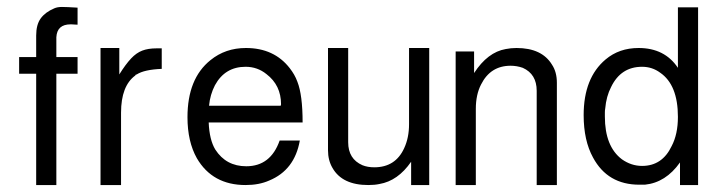

<svg xmlns="http://www.w3.org/2000/svg" viewBox="-20 -548 2074 552"><path d="M203 -384V-336H142V-16H84V-336H35V-384H84V-446Q84 -477 97 -495Q110 -513 136 -524Q145 -528 158 -528Q171 -528 203 -526V-477L185 -478H183Q144 -478 142 -441V-384Z M269 -410H323V-334Q341 -363 357 -380Q372 -396 389 -402.5Q406 -409 430 -409H445V-350Q395 -348 373 -334L370 -333L369 -331Q328 -301 328 -224V-16H269Z M580 -196Q582 -146 599 -118Q630 -70 688 -70Q758 -70 784 -144H842Q827 -59 754 -29Q725 -16 686 -16Q591 -16 546 -93Q519 -141 519 -211Q519 -322 585 -375Q628 -410 687 -410Q768 -410 813 -352Q820 -343 825.5 -333.5Q831 -324 835 -313Q850 -275 850 -196ZM787 -244 788 -248Q788 -303 746 -335Q720 -356 686 -356Q627 -356 598 -303Q584 -276 581 -244Z M1214 -16H1162V-83Q1124 -28 1071 -19Q1057 -16 1039 -16Q964 -16 936 -65Q923 -87 923 -116V-410H981V-139Q981 -91 1022 -73Q1037 -67 1056 -67Q1117 -67 1142 -122Q1156 -152 1156 -191V-410H1214Z M1290 -400H1343V-338Q1382 -398 1434 -407Q1449 -410 1465 -410Q1538 -410 1567 -362Q1581 -341 1581 -310V-16H1523V-287Q1523 -335 1483 -353Q1466 -359 1448 -359Q1390 -359 1363 -305Q1348 -276 1348 -235V-16H1290Z M1987 -527V-16H1935V-81Q1894 -23 1834 -17H1818Q1727 -17 1685 -95Q1658 -144 1658 -217Q1658 -324 1721 -377Q1760 -410 1816 -410Q1891 -410 1929 -353V-527ZM1826 -356Q1765 -356 1737 -298Q1723 -271 1720 -236Q1719 -231 1719 -225Q1719 -219 1719 -213Q1719 -127 1768 -90Q1795 -71 1826 -71Q1884 -71 1911 -128Q1929 -162 1929 -212Q1929 -304 1878 -339Q1855 -356 1826 -356Z"/></svg>

Font: Ekushey Sumon
Style: Regular
Weight: 400
Designer: Al Mamun Sumon
Foundry: Al Mamun Sumon
Version: Version 1.0